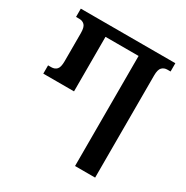

<svg xmlns="http://www.w3.org/2000/svg" viewBox="-164 -849 952 985"><g transform="rotate(30 312.0 -357.0)"><path d="M413 0V-652H217V-329H35V-378H54Q74 -378 86 -390.5Q98 -403 98 -439V-605Q98 -640 86 -652.5Q74 -665 54 -665H35V-714H595V-665H576Q557 -665 544.5 -652.5Q532 -640 532 -605V0Z"/></g></svg>

Font: Noto Serif Georgian ExtraCondensed SemiBold
Style: Regular
Weight: 600
Width: 2
Designer: Monotype Design Team, Akaki Razmadze
Foundry: Google LLC
Version: Version 2.003; ttfautohint (v1.8.4.7-5d5b)